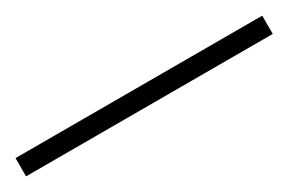

<svg xmlns="http://www.w3.org/2000/svg" viewBox="-3 -81 506 337"><g transform="rotate(-30 250.0 87.5)"><path d="M500 106H0V69H500Z"/></g></svg>

Font: Abril Fatface
Style: Regular
Weight: 400
Designer: Veronika Burian, Jos Scaglione
Foundry: TypeTogether
Version: Version 1.001